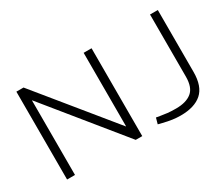

<svg xmlns="http://www.w3.org/2000/svg" viewBox="-117 -1007 1544 1325"><g transform="rotate(-30 655.0 -345.0)"><path d="M99 0V-700H156L633 -115H635V-700H698V0H646L164 -593H162V0ZM1000 10Q968 10 935.5 5.5Q903 1 863 -9L831 -17L844 -64L873 -59Q901 -54 929 -51Q957 -48 996 -48Q1077 -48 1120.5 -83.5Q1164 -119 1164 -205V-700H1226V-207Q1226 -92 1168 -41Q1110 10 1000 10Z"/></g></svg>

Font: REM ExtraLight
Style: Regular
Weight: 250
Designer: Octavio Pardo
Foundry: Ashler Design
Version: Version 1.005;gftools[0.9.28]